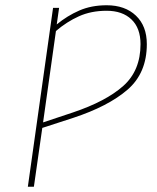

<svg xmlns="http://www.w3.org/2000/svg" viewBox="-20 -711 598 731"><path d="M539 -543Q539 -433 465.5 -369.5Q392 -306 258 -262L141 -224L109 0H86L182 -681H205L196 -618Q236 -651 282 -671Q328 -691 386 -691Q456 -691 497.5 -651.5Q539 -612 539 -543ZM515 -543Q515 -604 480.5 -637Q446 -670 386 -670Q327 -670 280.5 -649Q234 -628 193 -593L144 -245L258 -283Q383 -325 449 -383.5Q515 -442 515 -543Z"/></svg>

Font: Fira Sans Thin
Style: Italic
Weight: 250
Italic angle: -8°
Designer: Carrois Corporate & Edenspiekermann AG
Foundry: Carrois Corporate GbR & Edenspiekermann AG
Version: Version 4.203